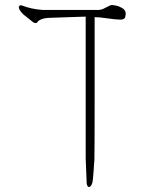

<svg xmlns="http://www.w3.org/2000/svg" viewBox="-20 -753 581 773"><path d="M431 -733Q432 -733 433.5 -732.5Q435 -732 436 -732Q454 -731 471 -721Q490 -711 485 -689Q484 -674 465 -674Q447 -674 413 -679Q379 -684 361 -684V-584Q361 -554 361 -346.5Q361 -139 360 -109Q355 -30 352 -18Q347 -1 338 0Q331 -1 329 -15Q328 -26 325 -116Q325 -161 325 -275Q325 -389 325 -524.5Q325 -660 325 -686H324Q318 -686 307 -685.5Q296 -685 291 -685Q187 -682 174 -681Q144 -679 132 -666Q128 -656 114 -663Q107 -668 74 -695Q56 -713 56 -723Q55 -727 59 -730Q63 -733 68 -731Q107 -716 151 -713H366Q386 -711 403 -721Q425 -733 431 -733Z"/></svg>

Font: Kimchi
Style: Regular
Weight: 400
Version: Version 1.1